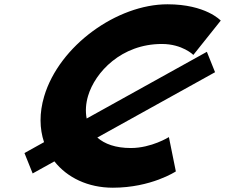

<svg xmlns="http://www.w3.org/2000/svg" viewBox="-20 -860 1049 895"><path d="M590.1 -170C518.2 -170 467.4 -189.1 433.7 -218.9L982.5 -523.4L944.3 -618.5L384 -307.5C377.3 -341.6 380.2 -378.3 390.5 -413C423.2 -523 545.5 -655 734.5 -655C830.5 -655 881.3 -604 881.3 -604L1009 -764C1009 -764 939.6 -840 760.6 -840C526.6 -840 256.4 -648 185.9 -411C162.7 -333 164.3 -260 185.3 -197.3L94 -146.6L132.2 -51.5L233.6 -107.8C293.4 -31.8 390.4 15 506 15C685 15 799.7 -61 799.7 -61L767.3 -221C767.3 -221 686.1 -170 590.1 -170Z"/></svg>

Font: Hussar
Style: BdOblThree
Weight: 700
Foundry: Cannot Into Space Fonts
Version: Version 2.00